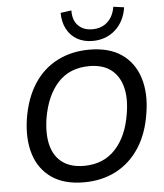

<svg xmlns="http://www.w3.org/2000/svg" viewBox="-61 -991 902 1054"><g transform="rotate(-5 389.5 -464.0)"><path d="M77 -367Q95 -478 145 -555.5Q195 -633 273.5 -673.5Q352 -714 451 -714Q560 -714 628.5 -666.5Q697 -619 724 -534Q751 -449 733 -339Q716 -228 665.5 -150.5Q615 -73 537 -32Q459 9 359 9Q251 9 182 -38.5Q113 -86 86.5 -171Q60 -256 77 -367ZM184 -357Q171 -270 187.5 -208.5Q204 -147 249.5 -114Q295 -81 367 -81Q475 -81 541 -152.5Q607 -224 626 -349Q640 -435 622.5 -496.5Q605 -558 560 -591Q515 -624 443 -624Q335 -624 270 -553.5Q205 -483 184 -357ZM474 -760Q425 -760 388.5 -781Q352 -802 332 -840.5Q312 -879 312 -929L372 -937Q371 -883 400 -853.5Q429 -824 478 -824Q528 -824 561 -853.5Q594 -883 603 -937L662 -929Q650 -851 599 -805.5Q548 -760 474 -760Z"/></g></svg>

Font: Mulish ExtraLight SemiBold
Style: Italic
Weight: 600
Italic angle: -9°
Version: Version 3.603